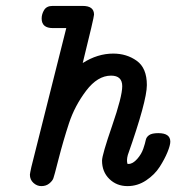

<svg xmlns="http://www.w3.org/2000/svg" viewBox="-20 -631 601 655"><path d="M82 -35.2Q82 -38.1 86.9 -61L206.1 -535.2H160.2Q122.1 -535.2 122.1 -567.9Q122.1 -583 130.6 -596.9Q139.2 -610.8 159.2 -610.8H262.2Q300.8 -610.8 300.8 -581.1Q300.8 -571.8 262.2 -416Q313 -448.2 366.2 -448.2Q412.1 -448.2 446.5 -423.6Q481 -398.9 481 -340.8Q481 -286.6 416 -102.1Q411.1 -84 415 -71.8H418.9Q433.1 -71.8 448.2 -88.9Q462.4 -105 468.8 -123.5Q475.1 -142.1 477.1 -152.6Q479 -163.1 488.5 -169.9Q498 -176.8 520 -176.8Q561 -176.8 561 -147.9Q561 -135.7 551.5 -112.3Q542 -88.9 524.9 -62Q507.8 -35.2 478.5 -15.6Q449.2 3.9 415 3.9Q377.9 3.9 353 -20.5Q328.1 -44.9 328.1 -83Q328.1 -102.1 362.5 -201.9Q397 -301.8 397 -336.9Q397 -373 358.9 -373Q313 -373 273.9 -321.5Q234.9 -270 215.3 -210.4Q195.8 -150.9 179.9 -88.9Q164.1 -26.9 162.1 -22.9Q159.2 -14.2 148.2 -5.1Q137.2 3.9 121.1 3.9Q106 3.9 94 -7.1Q82 -18.1 82 -35.2Z"/></svg>

Font: CMU Typewriter Text
Style: BoldItalic
Weight: 700
Italic angle: -14.04°
Version: Version 0.7.0